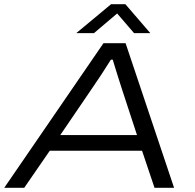

<svg xmlns="http://www.w3.org/2000/svg" viewBox="-30 -891 927 911"><path d="M332 -733.9 497.1 -871.1H564.9L683.1 -733.9H606L525.9 -827.1L416 -733.9ZM-9.8 0 460.9 -686H565.9L795.9 0H703.1L644 -175.8H206.1L85 0ZM255.9 -250H620.1L547.9 -470.2Q541 -490.2 523.2 -548.1Q505.4 -606 504.9 -607.9H496.1Q450.2 -534.2 405.8 -470.2Z"/></svg>

Font: Archivo Expanded Light
Style: Italic
Weight: 300
Width: 7
Italic angle: -10°
Designer: Hector Gatti
Foundry: Omnibus-Type
Version: Version 2.001